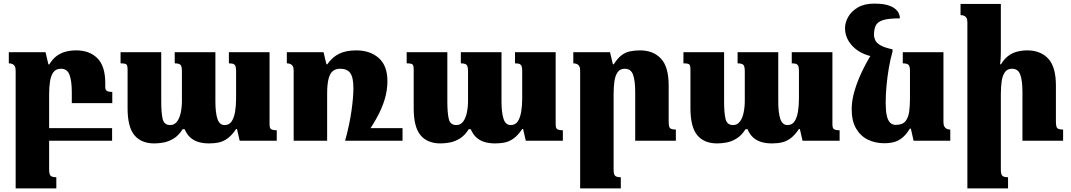

<svg xmlns="http://www.w3.org/2000/svg" viewBox="-20 -782 5950 1067"><path d="M253 161Q253 176 256 185.5Q259 195 267.5 199Q276 203 293 203V265H67V-389Q67 -405 62.5 -413.5Q58 -422 49.5 -426Q41 -430 29 -430V-492H233L249 -424H254Q272 -454 295 -471Q318 -488 345.5 -495Q373 -502 404 -502Q478 -502 521.5 -458Q565 -414 565 -321V-298Q565 -290 567.5 -284Q570 -278 578.5 -274.5Q587 -271 604 -271V-209H379V-270Q379 -331 366.5 -365.5Q354 -400 319 -400Q291 -400 277 -381Q263 -362 258 -330Q253 -298 253 -258ZM250 0V-70H603V0Z M1252 -492H1478V-91Q1478 -80 1480.5 -72.5Q1483 -65 1492 -61.5Q1501 -58 1518 -58V0H1312L1297 -65H1292Q1270 -32 1247 -14.5Q1224 3 1198.5 9Q1173 15 1142 15Q1110 15 1084 7.5Q1058 0 1038.5 -17Q1019 -34 1006 -64H995Q973 -29 945 -12Q917 5 889 10Q861 15 838 15Q765 15 727 -30.5Q689 -76 689 -181V-395Q689 -410 686.5 -417.5Q684 -425 675.5 -427.5Q667 -430 650 -430V-492H876V-217Q876 -155 884 -121Q892 -87 926 -87Q949 -87 963.5 -106Q978 -125 984.5 -156Q991 -187 991 -223V-387Q991 -403 988 -412.5Q985 -422 976.5 -426Q968 -430 951 -430V-492H1177V-217Q1177 -155 1188.5 -121Q1200 -87 1228 -87Q1254 -87 1267.5 -107.5Q1281 -128 1286.5 -161.5Q1292 -195 1292 -234V-387Q1292 -402 1289.5 -411.5Q1287 -421 1279 -425.5Q1271 -430 1252 -430Z M1973 0V-70H2217V0ZM1960 -502Q2037 -502 2085 -459.5Q2133 -417 2133 -331Q2133 -279 2117 -227Q2101 -175 2069.5 -119.5Q2038 -64 1991 0H1898Q1923 -92 1933.5 -167.5Q1944 -243 1944 -291Q1944 -352 1926.5 -376Q1909 -400 1871 -400Q1846 -400 1830 -387.5Q1814 -375 1806 -344.5Q1798 -314 1798 -258V0H1612V-389Q1612 -405 1607.5 -413.5Q1603 -422 1594.5 -426Q1586 -430 1574 -430V-492H1778L1794 -425H1799Q1827 -465 1865 -483.5Q1903 -502 1960 -502Z M2842 -492H3068V-91Q3068 -80 3070.5 -72.5Q3073 -65 3082 -61.5Q3091 -58 3108 -58V0H2902L2887 -65H2882Q2860 -32 2837 -14.5Q2814 3 2788.5 9Q2763 15 2732 15Q2700 15 2674 7.5Q2648 0 2628.5 -17Q2609 -34 2596 -64H2585Q2563 -29 2535 -12Q2507 5 2479 10Q2451 15 2428 15Q2355 15 2317 -30.5Q2279 -76 2279 -181V-395Q2279 -410 2276.5 -417.5Q2274 -425 2265.5 -427.5Q2257 -430 2240 -430V-492H2466V-217Q2466 -155 2474 -121Q2482 -87 2516 -87Q2539 -87 2553.5 -106Q2568 -125 2574.5 -156Q2581 -187 2581 -223V-387Q2581 -403 2578 -412.5Q2575 -422 2566.5 -426Q2558 -430 2541 -430V-492H2767V-217Q2767 -155 2778.5 -121Q2790 -87 2818 -87Q2844 -87 2857.5 -107.5Q2871 -128 2876.5 -161.5Q2882 -195 2882 -234V-387Q2882 -402 2879.5 -411.5Q2877 -421 2869 -425.5Q2861 -430 2842 -430Z M3736 -62V0H3510V-270Q3510 -334 3498 -367Q3486 -400 3452 -400Q3426 -400 3412.5 -381Q3399 -362 3394.5 -330Q3390 -298 3390 -258V161Q3390 176 3393 185.5Q3396 195 3404.5 199Q3413 203 3430 203V265H3204V-389Q3204 -405 3199.5 -413.5Q3195 -422 3186.5 -426Q3178 -430 3166 -430V-492H3370L3386 -425H3391Q3412 -458 3433.5 -474.5Q3455 -491 3480.5 -496.5Q3506 -502 3537 -502Q3610 -502 3653 -456.5Q3696 -411 3696 -307V-107Q3696 -90 3698.5 -80Q3701 -70 3709.5 -66Q3718 -62 3736 -62Z M4380 -492H4606V-91Q4606 -80 4608.5 -72.5Q4611 -65 4620 -61.5Q4629 -58 4646 -58V0H4440L4425 -65H4420Q4398 -32 4375 -14.5Q4352 3 4326.5 9Q4301 15 4270 15Q4238 15 4212 7.5Q4186 0 4166.5 -17Q4147 -34 4134 -64H4123Q4101 -29 4073 -12Q4045 5 4017 10Q3989 15 3966 15Q3893 15 3855 -30.5Q3817 -76 3817 -181V-395Q3817 -410 3814.5 -417.5Q3812 -425 3803.5 -427.5Q3795 -430 3778 -430V-492H4004V-217Q4004 -155 4012 -121Q4020 -87 4054 -87Q4077 -87 4091.5 -106Q4106 -125 4112.5 -156Q4119 -187 4119 -223V-387Q4119 -403 4116 -412.5Q4113 -422 4104.5 -426Q4096 -430 4079 -430V-492H4305V-217Q4305 -155 4316.5 -121Q4328 -87 4356 -87Q4382 -87 4395.5 -107.5Q4409 -128 4414.5 -161.5Q4420 -195 4420 -234V-387Q4420 -402 4417.5 -411.5Q4415 -421 4407 -425.5Q4399 -430 4380 -430Z M4894 14Q4845 14 4804 -5.5Q4763 -25 4738 -67Q4713 -109 4713 -176Q4713 -223 4729.5 -279Q4746 -335 4775.5 -395Q4805 -455 4844 -514L4940 -495Q4928 -454 4919.5 -404Q4911 -354 4906.5 -304Q4902 -254 4902 -211Q4902 -170 4907.5 -142.5Q4913 -115 4925.5 -101.5Q4938 -88 4958 -88Q4995 -88 5011.5 -108Q5028 -128 5032.5 -161Q5037 -194 5037 -234V-388Q5037 -404 5034 -413Q5031 -422 5022.5 -426Q5014 -430 4997 -430V-492H5223V-103Q5223 -88 5228 -79Q5233 -70 5241.5 -66Q5250 -62 5261 -62V0H5057L5042 -67H5036Q5017 -35 4995 -17Q4973 1 4948.5 7.5Q4924 14 4894 14ZM4940 -508V-495L4829 -468Q4786 -476 4751.5 -498Q4717 -520 4696.5 -553Q4676 -586 4676 -626Q4676 -657 4694 -688.5Q4712 -720 4748 -741Q4784 -762 4839 -762Q4909 -762 4944.5 -740Q4980 -718 4981 -680Q4917 -680 4886.5 -670Q4856 -660 4846.5 -639.5Q4837 -619 4837 -589Q4837 -574 4844 -558.5Q4851 -543 4873.5 -530Q4896 -517 4940 -508Z M5888 -62V0H5662V-270Q5662 -334 5650 -367Q5638 -400 5604 -400Q5578 -400 5564.5 -381Q5551 -362 5546.5 -330Q5542 -298 5542 -258V161Q5542 176 5545 185.5Q5548 195 5556.5 199Q5565 203 5582 203V265H5356V-657Q5356 -673 5351.5 -681.5Q5347 -690 5338.5 -694Q5330 -698 5318 -698V-760H5542V-491Q5542 -474 5541 -457.5Q5540 -441 5538 -425H5543Q5560 -453 5581.5 -470Q5603 -487 5630.5 -494.5Q5658 -502 5689 -502Q5762 -502 5805 -456.5Q5848 -411 5848 -307V-107Q5848 -90 5850.5 -80Q5853 -70 5861.5 -66Q5870 -62 5888 -62Z"/></svg>

Font: Noto Serif Armenian Black
Style: Regular
Weight: 900
Version: Version 2.007